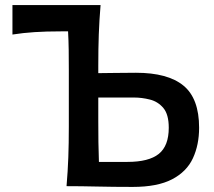

<svg xmlns="http://www.w3.org/2000/svg" viewBox="-20 -733 842 756"><path d="M502.5 3Q424.5 3 361.8 1.5Q299 0 242 0Q247 -59 249 -113.5Q251 -168 251 -234.5V-456.5Q251 -499.5 250.5 -536.5Q250 -573.5 248 -609.5H220Q161 -609.5 115.5 -606.5Q70 -603.5 29 -597V-713H376Q371 -653.5 369 -597.8Q367 -542 367 -474.5V-445Q396 -445 433 -445.8Q470 -446.5 515.5 -446.5Q640.5 -446.5 702.2 -396Q764 -345.5 764 -230Q764 -162.5 739.5 -109.8Q715 -57 657.5 -27Q600 3 502.5 3ZM369.5 -95.5H481.5Q566 -95.5 605.2 -127Q644.5 -158.5 644.5 -230Q644.5 -282.5 623.2 -307.8Q602 -333 570.2 -341Q538.5 -349 507.5 -349H367V-256Q367 -211.5 367.5 -173Q368 -134.5 369.5 -95.5Z"/></svg>

Font: Commissioner Flair Medium
Style: Regular
Weight: 500
Designer: Kostas Bartsokas
Foundry: Kostas Bartsokas
Version: Version 1.000; ttfautohint (v1.8.3)